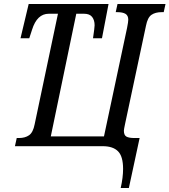

<svg xmlns="http://www.w3.org/2000/svg" viewBox="-20 -734 851 964"><path d="M598 114Q598 51 572.5 25.5Q547 0 496 0H55L64 -41H75Q106 -41 126 -55Q146 -69 154 -110L271 -665H225Q166 -665 141 -585L127 -542H83L124 -714H525L492 -542H447Q455 -596 455 -607Q455 -633 442.5 -649Q430 -665 402 -665H363L235 -49H502L618 -594Q624 -624 624 -635Q624 -656 610 -664.5Q596 -673 568 -673H561L570 -714H811L802 -673H792Q760 -673 740.5 -659.5Q721 -646 713 -605L608 -112Q602 -84 602 -78Q602 -55 615 -48Q628 -41 655 -41H681L627 210H586Q598 157 598 114Z"/></svg>

Font: Noto Serif Cond
Style: Italic
Weight: 400
Width: 3
Italic angle: -12°
Designer: Monotype Design Team
Foundry: Monotype Imaging Inc.
Version: Version 1.001